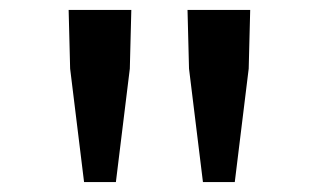

<svg xmlns="http://www.w3.org/2000/svg" viewBox="-20 -706 640 386"><path d="M149 -340 121 -568 118 -686H244L241 -568L213 -340ZM388 -340 360 -568 357 -686H483L480 -568L452 -340Z"/></svg>

Font: Source Code Pro Medium
Style: Regular
Weight: 500
Monospace: yes
Designer: Paul D. Hunt, Teo Tuominen
Foundry: Adobe Systems Incorporated
Version: Version 2.030;PS 1.000;hotconv 16.6.51;makeotf.lib2.5.65220